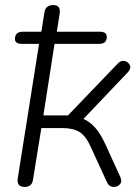

<svg xmlns="http://www.w3.org/2000/svg" viewBox="-20 -731 552 757"><path d="M77 6Q45 6 50 -28L134 -558H66Q38 -558 39 -579Q40 -606 70 -606H143L155 -681Q159 -711 190 -711Q221 -711 215 -676L204 -606H373Q402 -606 401 -584Q400 -558 371 -558H195L151 -276H248L444 -480Q457 -494 471.5 -490.5Q486 -487 492 -474Q498 -461 484 -446L309 -262Q333 -252 354.5 -228.5Q376 -205 396 -161L454 -34Q463 -15 452.5 -4Q442 7 426 6Q410 5 402 -12L339 -149Q319 -195 293.5 -210.5Q268 -226 227 -226H143L110 -22Q106 6 77 6Z"/></svg>

Font: Nunito Light
Style: Italic
Weight: 300
Italic angle: -9°
Designer: Vernon Adams
Foundry: Vernon Adams
Version: Version 3.601; ttfautohint (v1.8.2.53-6de2)